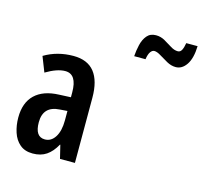

<svg xmlns="http://www.w3.org/2000/svg" viewBox="-112 -899 1085 1031"><g transform="rotate(15 431.0 -383.0)"><path d="M233 -553Q311 -553 349.5 -504.5Q388 -456 388 -362V0H305L287 -74H285Q262 -32 231 -11Q200 10 155 10Q111 10 83.5 -13.5Q56 -37 43.5 -75.5Q31 -114 31 -157Q31 -240 77.5 -284.5Q124 -329 211 -332L276 -335V-362Q276 -463 211 -463Q166 -463 104 -426L71 -510Q143 -553 233 -553ZM236 -256Q144 -251 144 -161Q144 -80 199 -80Q234 -80 255.5 -114Q277 -148 277 -207V-259ZM547 -636Q549 -667 556.5 -699.5Q564 -732 582 -753.5Q600 -775 632 -775Q658 -775 681 -762Q704 -749 725 -735.5Q746 -722 766 -722Q780 -722 787.5 -736.5Q795 -751 799 -776H862Q860 -708 836 -672.5Q812 -637 777 -637Q752 -637 727.5 -650.5Q703 -664 681.5 -677.5Q660 -691 645 -691Q633 -691 623.5 -677.5Q614 -664 610 -636Z"/></g></svg>

Font: Noto Sans Thai Looped ExtraCondensed SemiBold
Style: Regular
Weight: 600
Width: 2
Designer: Sasikarn Vongin, Ben Mitchell
Foundry: The Fontpad Ltd
Version: Version 1.001; ttfautohint (v1.8.4.7-5d5b)